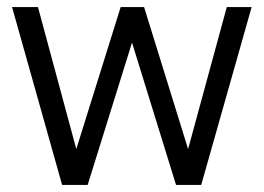

<svg xmlns="http://www.w3.org/2000/svg" viewBox="-20 -521 743 541"><path d="M155 0H227L352 -401L476 0H547L689 -501H619L510 -101L386 -501H320L195 -101L87 -501H14Z"/></svg>

Font: Red Hat Display
Style: Regular
Weight: 400
Designer: Pentagram, MCKL
Foundry: Pentagram, MCKL
Version: Version 1.023